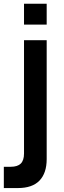

<svg xmlns="http://www.w3.org/2000/svg" viewBox="-30 -752 338 1013"><path d="M216.3 -622.1H96.7V-732.4H216.3ZM64 240.2H-9.8V127.9H26.4Q62.5 127.9 79.6 111.1Q96.7 94.2 96.7 58.1V-540H216.3V87.4Q216.3 161.1 178.5 200.7Q140.6 240.2 64 240.2Z"/></svg>

Font: Vela Sans Bd
Style: Bold
Weight: 700
Designer: Principal design: Mikhail Sharanda - project Manrope.
Design modification: Ravid Balaliev
Foundry: Mikhail Sharanda
Version: Version 1.001